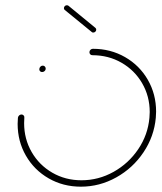

<svg xmlns="http://www.w3.org/2000/svg" viewBox="-20 -702 609 722"><path d="M127.8 -441.5Q127.8 -447 131.7 -451.1Q135.6 -455.2 140.7 -455.2Q145.6 -455.2 148.7 -451.9Q151.9 -448.5 151.9 -443.7Q151.9 -438.5 147.8 -434.8Q143.7 -431.1 138.5 -431.1Q133.7 -431.1 130.7 -434.1Q127.8 -437 127.8 -441.5ZM316.3 -506.7Q317 -511.9 320.7 -515.2Q324.4 -518.5 329.3 -518.5Q395.9 -518.5 450.4 -487.2Q504.8 -455.9 535.9 -401.9Q567 -347.8 567 -282.2Q567 -271.1 565.9 -259.3Q559.6 -188.9 519.6 -129.3Q479.6 -69.6 417 -34.8Q354.4 0 284.1 0Q217.4 0 163 -31.3Q108.5 -62.6 77.4 -116.7Q46.3 -170.7 46.3 -236.3Q46.3 -247.8 47.4 -259.3Q48.1 -264.4 52 -268Q55.9 -271.5 60.7 -271.5Q65.6 -271.5 68.9 -268Q72.2 -264.4 71.5 -259.3Q70.7 -252.2 70.7 -238.9Q70.7 -179.3 99.1 -130.2Q127.4 -81.1 176.7 -52.6Q225.9 -24.1 286.3 -24.1Q350.4 -24.1 407 -55.7Q463.7 -87.4 500 -141.3Q536.3 -195.2 541.9 -259.3Q543 -270.4 543 -280.7Q543 -340 514.6 -388.9Q486.3 -437.8 437 -466.1Q387.8 -494.4 327.4 -494.4Q322.2 -494.4 319.1 -498Q315.9 -501.5 316.3 -506.7ZM220.4 -671.1Q220.4 -675.6 223.5 -678.9Q226.7 -682.2 231.1 -682.2Q235.2 -682.2 237.4 -680.4L338.5 -597.4Q341.9 -594.8 341.9 -590.4Q341.9 -585.9 338.5 -582.8Q335.2 -579.6 330.7 -579.6Q326.7 -579.6 325.2 -581.5L223.7 -664.4Q220.4 -666.7 220.4 -671.1Z"/></svg>

Font: 26F Galaxy Sans Thin
Style: Italic
Weight: 100
Italic angle: -4.99998°
Designer: C₂₉H₂₅N₃O₅
Version: Version 1.200